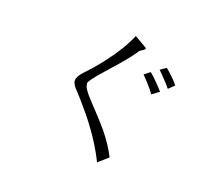

<svg xmlns="http://www.w3.org/2000/svg" viewBox="-126 -939 1253 1112"><g transform="rotate(20 500.0 -382.5)"><path d="M610.4 -718.8 532.2 -764.6Q495.1 -675.8 417 -574.2Q370.1 -512.7 316.4 -457Q286.1 -423.8 288.1 -400.4Q289.1 -377 326.2 -341.8L351.6 -313.5Q417 -239.3 455.1 -187.5Q523.4 -96.7 571.3 0L629.9 -51.8Q593.8 -122.1 538.1 -189.5Q504.9 -229.5 444.3 -293Q395.5 -343.8 380.9 -364.3Q356.4 -396.5 361.3 -418Q373 -438.5 399.4 -470.7Q416 -490.2 454.1 -533.2Q498 -582 517.6 -606.4Q551.8 -646.5 571.3 -675.8Q576.2 -686.5 585 -693.4Q589.8 -697.3 598.6 -702.1Q605.5 -706.1 607.4 -709Q611.3 -712.9 610.4 -718.8ZM763.7 -652.3 728.5 -627.9Q751 -606.4 772.5 -583Q794.9 -559.6 810.5 -540L844.7 -573.2Q827.1 -595.7 800.8 -620.1Q780.3 -639.6 763.7 -652.3ZM684.6 -597.7 650.4 -570.3Q674.8 -545.9 695.3 -522.5Q715.8 -499 731.4 -477.5L774.4 -508.8Q750 -536.1 724.6 -561.5Q703.1 -583 684.6 -597.7Z"/></g></svg>

Font: Dotum
Style: Regular
Weight: 400
Version: Version 2.21